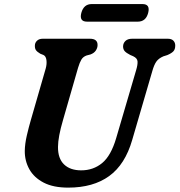

<svg xmlns="http://www.w3.org/2000/svg" viewBox="-20 -886 862 922"><path d="M538 -223 634 -550Q641.5 -575 640.5 -590.8Q639.5 -606.5 619.5 -616L605.5 -622Q586 -632 578.5 -640.8Q571 -649.5 571 -663.5Q571.5 -679 582.5 -689.5Q593.5 -700 615 -700H785.5Q803.5 -700 812.5 -690.8Q821.5 -681.5 821.5 -667.5Q821.5 -649 812.5 -639.5Q803.5 -630 783.5 -621.5L764.5 -615.5Q741.5 -605.5 730.8 -590.2Q720 -575 711.5 -545L615 -214.5Q581 -96 504.2 -40.5Q427.5 15 307.5 15Q236 15 189.8 -9Q143.5 -33 121 -73.2Q98.5 -113.5 99 -161.5Q99.5 -195.5 109 -236.2Q118.5 -277 128.5 -311L199.5 -557Q205.5 -578.5 203 -597.5Q200.5 -616.5 188.5 -622L173.5 -628Q158.5 -637 152.8 -645Q147 -653 147.5 -667Q147.5 -680.5 157.5 -690.2Q167.5 -700 185.5 -700H411.5Q449 -700 448.5 -669.5Q448.5 -656 440.2 -643.5Q432 -631 414.5 -624.5L395.5 -619.5Q379 -613.5 370.8 -599.8Q362.5 -586 355 -561L283 -311Q258.5 -227.5 258.5 -180.5Q258 -125 287.5 -96.5Q317 -68 370 -68Q428 -68 470.5 -103Q513 -138 538 -223ZM370.5 -824Q382 -866.5 420.5 -866.5H664Q702.5 -866.5 691.5 -824Q680.5 -782 641.5 -782H398Q359.5 -782 370.5 -824Z"/></svg>

Font: Fraunces 9pt SuperSoft SemiBold
Style: Italic
Weight: 600
Italic angle: -16°
Version: Version 1.000;[0bf87f6ff]